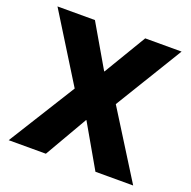

<svg xmlns="http://www.w3.org/2000/svg" viewBox="-128 -854 975 981"><g transform="rotate(20 359.0 -364.0)"><path d="M224.6 -727.5 358.4 -497.6H360.4L498 -727.5H695.8L471.7 -360.4L697.3 0H492.2L358.9 -231.9H356.9L222.7 0H20.5L247.1 -363.3L21 -727.5Z"/></g></svg>

Font: Inter Display Extra Bold
Style: Regular
Weight: 800
Designer: Rasmus Andersson
Foundry: rsms
Version: Version 4.000;git-4fc901f